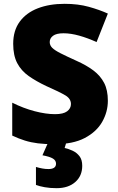

<svg xmlns="http://www.w3.org/2000/svg" viewBox="-20 -744 617 1004"><path d="M544 -217Q544 -159 514.5 -107Q485 -55 423.5 -22.5Q362 10 264 10Q215 10 178.5 5.5Q142 1 110 -9Q78 -19 44 -35V-207Q102 -178 161 -162.5Q220 -147 268 -147Q311 -147 331 -162Q351 -177 351 -200Q351 -228 321.5 -245.5Q292 -263 222 -294Q169 -319 130 -346.5Q91 -374 70 -414Q49 -454 49 -515Q49 -584 83 -630.5Q117 -677 177.5 -700.5Q238 -724 318 -724Q388 -724 444 -708.5Q500 -693 544 -673L485 -524Q439 -545 394.5 -557.5Q350 -570 312 -570Q275 -570 257.5 -557Q240 -544 240 -524Q240 -507 253 -494Q266 -481 296.5 -465.5Q327 -450 380 -426Q432 -403 468.5 -375.5Q505 -348 524.5 -310.5Q544 -273 544 -217ZM410 123Q410 176 373.5 208Q337 240 276 240Q242 240 214 235Q186 230 168 223V129Q185 134 201 137Q217 140 233 140Q273 140 273 112Q273 95 256.5 85Q240 75 202 68L232 0H327L318 30Q338 34 359.5 44Q381 54 395.5 72.5Q410 91 410 123Z"/></svg>

Font: Noto Sans Telugu Black
Style: Regular
Weight: 900
Designer: Jelle Bosma - Monotype Design Team
Foundry: Monotype Imaging Inc.
Version: Version 2.005; ttfautohint (v1.8.4.7-5d5b)